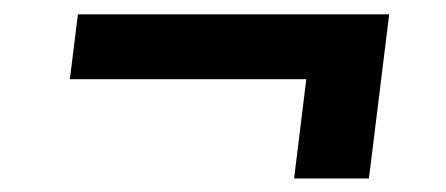

<svg xmlns="http://www.w3.org/2000/svg" viewBox="-20 -403 636 274"><path d="M79.7 -290 91.2 -382.5H535.4L506.5 -148.3H399.7L417.1 -290Z"/></svg>

Font: Aleo
Style: Italic
Weight: 400
Italic angle: -7°
Designer: Alessio Laiso
Foundry: Alessio Laiso
Version: Version 2.001;gftools[0.9.29]